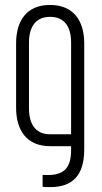

<svg xmlns="http://www.w3.org/2000/svg" viewBox="-20 -590 410 775"><path d="M182 -570C88 -570 45 -507 45 -415V-155C45 -64 88 0 182 0H267V16C267 86 239 112 187 116C176 116 163 117 152 116V164C166 166 179 165 193 165C267 162 320 124 320 13V-415C320 -507 276 -570 182 -570ZM267 -48H182C123 -48 97 -90 97 -152V-418C97 -480 123 -522 182 -522C242 -522 267 -480 267 -418Z"/></svg>

Font: Modon Arabic
Style: Regular
Weight: 400
Designer: Ahmedzaza
Foundry: Ahmedzaza
Version: Version 2.010